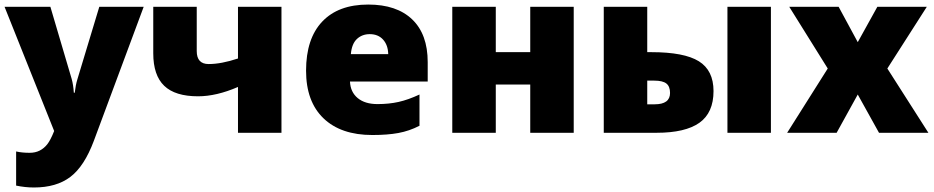

<svg xmlns="http://www.w3.org/2000/svg" viewBox="-21 -583 4101 843"><path d="M-1 -553.2H200.2L293.9 -235.8Q300.8 -210.9 303.2 -175.8H307.1Q311 -209.5 318.8 -234.9L415 -553.2H609.9L391.1 35.2Q349.1 147.5 287.8 193.8Q226.6 240.2 127.9 240.2Q89.8 240.2 49.8 231.9V82Q75.7 87.9 108.9 87.9Q134.3 87.9 153.3 78.1Q172.4 68.4 186.5 50.5Q200.7 32.7 216.8 -7.8Z M842.8 -553.2V-358.9Q842.8 -301.8 895 -301.8Q950.7 -301.8 1023.9 -326.2V-553.2H1214.8V0H1023.9V-201.2Q929.2 -160.2 848.6 -160.2Q748 -160.2 700 -206.3Q651.9 -252.4 651.9 -349.1V-553.2Z M1613.8 9.8Q1475.6 9.8 1399.2 -63.7Q1322.8 -137.2 1322.8 -272.9Q1322.8 -413.1 1393.6 -488Q1464.4 -563 1595.7 -563Q1720.7 -563 1788.8 -497.8Q1856.9 -432.6 1856.9 -310.1V-225.1H1515.6Q1517.6 -178.7 1549.6 -152.3Q1581.5 -126 1636.7 -126Q1687 -126 1729.2 -135.5Q1771.5 -145 1820.8 -168V-30.8Q1775.9 -7.8 1728 1Q1680.2 9.8 1613.8 9.8ZM1602.5 -433.1Q1568.8 -433.1 1546.1 -411.9Q1523.4 -390.6 1519.5 -345.2H1683.6Q1682.6 -385.3 1660.9 -409.2Q1639.2 -433.1 1602.5 -433.1Z M2155.8 -553.2V-354H2307.1V-553.2H2498V0H2307.1V-211.9H2155.8V0H1964.8V-553.2Z M3363.8 0H3172.9V-553.2H3363.8ZM2820.8 -553.2V-354H2838.9Q2982.9 -354 3047.4 -314Q3111.8 -273.9 3111.8 -183.1Q3111.8 -87.9 3049.8 -43.9Q2987.8 0 2861.8 0H2629.9V-553.2ZM2920.9 -174.8Q2920.9 -203.6 2904.8 -216.3Q2888.7 -229 2851.1 -229H2820.8V-125H2853Q2920.9 -125 2920.9 -174.8Z M3613.3 -282.2 3444.3 -553.2H3661.1L3745.1 -397.9L3831.1 -553.2H4048.3L3875 -282.2L4055.2 0H3838.4L3745.1 -168L3652.3 0H3435.1Z"/></svg>

Font: OpenSansExtrabold
Style: Regular
Weight: 800
Foundry: Ascender Corporation
Version: Version 1.10